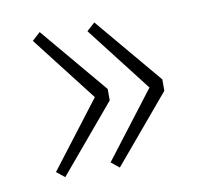

<svg xmlns="http://www.w3.org/2000/svg" viewBox="-51 -484 490 464"><g transform="rotate(-10 194.0 -252.0)"><path d="M74 -74 54 -90 178 -252 54 -412 74 -430 212 -266V-238ZM208 -74 188 -90 312 -252 188 -412 208 -430 346 -266V-238Z"/></g></svg>

Font: Source Sans 3 Variable
Style: Regular
Weight: 200
Designer: Paul D. Hunt
Foundry: Adobe Systems Incorporated
Version: Version 3.026